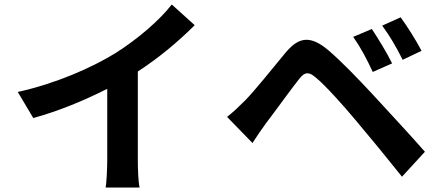

<svg xmlns="http://www.w3.org/2000/svg" viewBox="-20 -792 1952 854"><path d="M593 -474C687 -535 773 -607 846 -680L744 -772C690 -702 591 -617 494 -556C387 -490 227 -420 59 -383L128 -267C239 -297 359 -347 457 -397V-83C457 -41 454 19 450 42H601C595 18 593 -41 593 -83Z M1634 -663 1551 -628C1586 -578 1610 -532 1638 -472L1724 -510C1703 -554 1661 -622 1634 -663ZM1762 -715 1680 -678C1715 -630 1741 -586 1771 -526L1855 -566C1833 -609 1790 -677 1762 -715ZM990 -272 1103 -156C1119 -181 1142 -215 1164 -245C1204 -297 1272 -392 1310 -440C1324 -458 1335 -466 1348 -466C1359 -466 1371 -459 1387 -445C1423 -416 1504 -327 1563 -256C1619 -190 1706 -84 1768 -6L1870 -117C1801 -196 1699 -305 1635 -375C1575 -439 1504 -514 1440 -569C1403 -600 1372 -615 1343 -615C1311 -615 1283 -596 1252 -560C1187 -482 1113 -388 1069 -344C1040 -315 1019 -295 990 -272Z"/></svg>

Font: Kinto Sans
Style: Bold
Weight: 700
Designer: Authors: Ryoko NISHIZUKA  (kana & ideographs); Paul D. Hunt (Latin, Greek & Cyrillic); Wenlong ZHANG  (bopomofo); Sandol
Foundry: Adobe Systems Incorporated, ookami Inc.
Version: Version 0.001